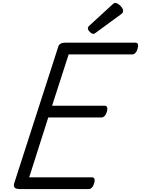

<svg xmlns="http://www.w3.org/2000/svg" viewBox="-20 -1289 962 1309"><path d="M116 0Q91 0 81 -9Q71 -18 77 -40L377 -970Q381 -984 392.5 -991Q404 -998 424 -998H905Q916 -998 920 -988Q924 -978 918 -958Q913 -938 903 -928Q893 -918 882 -918H448L335 -568H695Q706 -568 710 -558Q714 -548 709 -528Q703 -508 693 -498Q683 -488 672 -488H309L179 -80H608Q619 -80 623.5 -70.5Q628 -61 622 -40Q617 -21 607 -10.5Q597 0 586 0ZM617 -1058Q606 -1058 592.5 -1071.5Q579 -1085 579 -1095Q579 -1099 580.5 -1103Q582 -1107 588 -1113L746 -1258Q751 -1263 755.5 -1266Q760 -1269 766 -1269Q776 -1269 788.5 -1260Q801 -1251 810 -1239Q819 -1227 819 -1216Q819 -1209 817 -1204Q815 -1199 804 -1191L636 -1068Q630 -1064 625.5 -1061Q621 -1058 617 -1058Z"/></svg>

Font: Playwrite US Trad
Style: Regular
Weight: 400
Designer: Veronika Burian, José Scaglione
Foundry: TypeTogether
Version: Version 1.002